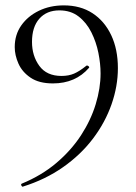

<svg xmlns="http://www.w3.org/2000/svg" viewBox="-20 -419 505 714"><path d="M176.8 -108.8Q125.2 -108.8 93.9 -130Q62.6 -151.1 48.7 -182.3Q34.8 -213.6 34.8 -243.8Q34.8 -289.9 59.1 -324.4Q83.4 -359 124.7 -379Q166 -399 217.2 -399Q279.4 -399 324.1 -369.8Q368.8 -340.6 393.6 -288.1Q418.4 -235.6 418.4 -165.6Q418.4 -98.6 394.8 -31.1Q371.2 36.4 325.9 96.3Q280.6 156.2 214.7 202.5Q148.8 248.8 65 275Q62 276 59.5 271Q57 266 61 263.9Q134.3 233.8 189.5 187.1Q244.6 140.4 281.3 84.1Q317.9 27.8 335.9 -31.5Q354 -90.7 354 -146Q354 -181.8 345.9 -222.3Q337.8 -262.8 319.7 -298.9Q301.6 -335 272.3 -357.7Q243 -380.4 200.8 -380.4Q153.6 -380.4 126.3 -349.5Q99 -318.6 99 -263.2Q99 -211.4 126.3 -174Q153.6 -136.6 208.6 -136.6Q235.4 -136.6 255.5 -145.3Q275.6 -154 300.4 -174Q303.2 -177 308.2 -173.5Q313.2 -170 311.2 -167Q260.8 -108.8 176.8 -108.8Z"/></svg>

Font: Cormorant Light
Style: Regular
Weight: 300
Designer: Christian Thalmann (Catharsis Fonts)
Foundry: Catharsis Fonts
Version: Version 4.000